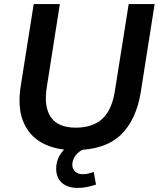

<svg xmlns="http://www.w3.org/2000/svg" viewBox="-20 -725 777 940"><path d="M342 10Q252 10 187 -25Q122 -60 93.5 -130.5Q65 -201 82 -307L145 -705H273L209 -298Q194 -201 229.5 -150.5Q265 -100 351 -100Q433 -100 480 -142.5Q527 -185 542 -277L610 -705H737L670 -279Q648 -137 570 -63.5Q492 10 342 10ZM361 195Q310 195 282.5 169.5Q255 144 255 101Q255 53 287 15Q319 -23 368 -42L401 0Q366 14 350 36Q334 58 334 81Q334 102 348 115Q362 128 385 128Q399 128 411.5 125Q424 122 439 117L450 179Q427 186 406 190.5Q385 195 361 195Z"/></svg>

Font: Nunito Sans
Style: Bold Italic
Weight: 700
Italic angle: -9°
Designer: Vernon Adams
Foundry: Vernon Adams
Version: Version 3.006; ttfautohint (v1.8.3)